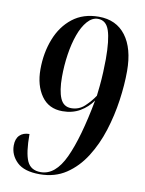

<svg xmlns="http://www.w3.org/2000/svg" viewBox="-83 -783 642 852"><g transform="rotate(10 237.5 -357.0)"><path d="M155 10Q85 10 52.5 -21.5Q20 -53 20 -96Q20 -126 36 -142Q52 -158 80 -158Q80 -73 96.5 -36.5Q113 0 158 0Q224 0 266.5 -91.5Q309 -183 341 -355Q319 -323 285 -303Q251 -283 206 -283Q144 -283 111 -330Q78 -377 78 -449Q78 -523 102.5 -586Q127 -649 175 -686.5Q223 -724 293 -724Q372 -724 415 -667Q458 -610 458 -508Q458 -446 448 -375.5Q438 -305 416.5 -237Q395 -169 359.5 -113Q324 -57 273.5 -23.5Q223 10 155 10ZM242 -303Q277 -303 302.5 -327Q328 -351 345 -377Q347 -392 350 -422Q353 -452 354.5 -485.5Q356 -519 356 -544Q356 -630 342 -672Q328 -714 291 -714Q265 -714 243.5 -689.5Q222 -665 207.5 -624.5Q193 -584 185.5 -534Q178 -484 178 -432Q178 -371 192.5 -337Q207 -303 242 -303Z"/></g></svg>

Font: Noto Serif Display ExtraCondensed SemiBold
Style: Italic
Weight: 600
Width: 2
Italic angle: -12°
Designer: Monotype Design Team
Foundry: Monotype Imaging Inc.
Version: Version 2.009